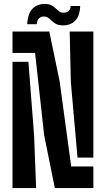

<svg xmlns="http://www.w3.org/2000/svg" viewBox="-20 -961 541 981"><path d="M260.3 0 205.7 -269.5 159.3 -690.4H43.9V-800H231.9L284.7 -545.5L343.8 -110.3H457V0ZM43.9 0V-645.1H125.2L154.2 -268.9L164.6 0ZM376.1 -155.9 342 -540.6 336 -800H457V-155.9ZM340.9 -930.2H389.8Q387.7 -877.8 363.6 -854.3Q339.6 -830.8 300.1 -831.3Q274.4 -831.7 259.4 -842.8Q244.4 -853.9 232.7 -865.1Q221 -876.2 205.4 -876.7Q189.6 -877.4 179.5 -867.5Q169.4 -857.7 167.7 -837.5H118.9Q122.6 -894.5 147.7 -918.2Q172.8 -941.9 210 -940.9Q230.8 -940.4 243.3 -933.6Q255.9 -926.9 264.7 -918.1Q273.6 -909.3 281.9 -902.8Q290.2 -896.3 302.3 -896.1Q320.9 -895.7 330.8 -904.8Q340.6 -914 340.9 -930.2Z"/></svg>

Font: Big Shoulders Stencil Display SC Thin
Style: Regular
Weight: 100
Designer: Patric King
Foundry: XO Type Co
Version: Version 2.001